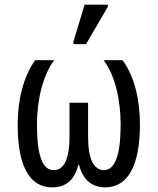

<svg xmlns="http://www.w3.org/2000/svg" viewBox="-20 -796 678 826"><path d="M296 -606H350L444 -767V-776H344L296 -617ZM204 10C264 10 301 -22 317 -87H320C337 -22 375 10 433 10C534 10 582 -91 582 -260C582 -365 559 -468 507 -537H426C476 -470 499 -364 499 -260C499 -130 475 -64 427 -64C383 -65 359 -112 359 -208V-354H279V-208C279 -115 257 -64 211 -64C162 -64 139 -129 139 -260C139 -368 165 -473 213 -537H131C81 -467 56 -366 56 -260C56 -91 102 10 204 10Z"/></svg>

Font: Noto Sans Condensed
Style: Regular
Weight: 400
Width: 3
Designer: Monotype Design Team
Foundry: Monotype Imaging Inc.
Version: Version 2.013